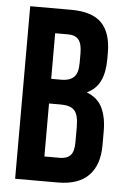

<svg xmlns="http://www.w3.org/2000/svg" viewBox="-51 -738 509 776"><g transform="rotate(5 203.0 -350.0)"><path d="M206 -700Q292 -700 330.5 -660Q369 -620 369 -539V-514Q369 -460 352 -425Q335 -390 298 -373Q343 -356 361.5 -317.5Q380 -279 380 -223V-166Q380 -85 338 -42.5Q296 0 213 0H40V-700ZM150 -315V-100H213Q241 -100 255.5 -115Q270 -130 270 -169V-230Q270 -279 253.5 -297Q237 -315 199 -315ZM150 -600V-415H193Q224 -415 241.5 -431Q259 -447 259 -489V-528Q259 -566 245.5 -583Q232 -600 203 -600Z"/></g></svg>

Font: SVN-Bebas Neue
Style: Bold
Weight: 700
Designer: Ryoichi Tsunekawa
Foundry: Ryoichi Tsunekawa
Version: Version 1.300; ttfautohint (v1.7.9-c794)